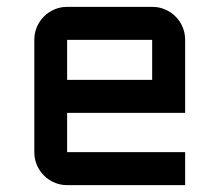

<svg xmlns="http://www.w3.org/2000/svg" viewBox="-20 -540 640 560"><path d="M520 -210.9H175.8V-96.2H520V0H175.8Q156.2 0 138.7 -7.6Q121.1 -15.1 108.2 -28.1Q95.2 -41 87.6 -58.6Q80.1 -76.2 80.1 -96.2V-423.8Q80.1 -443.8 87.6 -461.4Q95.2 -479 108.2 -491.9Q121.1 -504.9 138.7 -512.5Q156.2 -520 175.8 -520H423.8Q443.8 -520 461.4 -512.5Q479 -504.9 491.9 -491.9Q504.9 -479 512.5 -461.4Q520 -443.8 520 -423.8ZM175.8 -423.8V-307.1H423.8V-423.8Z"/></svg>

Font: Aldrich
Style: Regular
Weight: 400
Designer: Matthew Desmond
Foundry: Matthew Desmond
Version: Version 1.001 2011